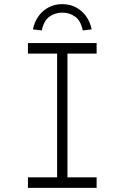

<svg xmlns="http://www.w3.org/2000/svg" viewBox="-20 -908 602 928"><path d="M115 0V-51H256V-649H115V-700H447V-649H306V-51H447V0ZM182 -761 139 -766Q147 -804 167 -831Q187 -858 216 -873Q245 -888 281 -888Q317 -888 346 -873Q375 -858 395 -831Q415 -804 423 -766L380 -761Q370 -809 342.5 -828Q315 -847 281 -847Q247 -847 219.5 -828Q192 -809 182 -761Z"/></svg>

Font: Lexend Exa ExtraLight
Style: Regular
Weight: 250
Designer: Bonnie Shaver-Troup, Thomas Jockin
Foundry: Lexend
Version: Version 1.007